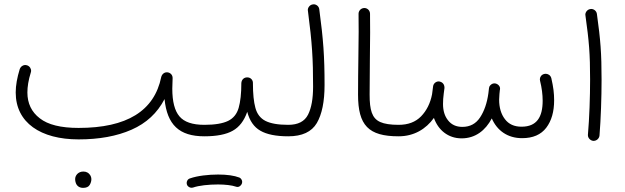

<svg xmlns="http://www.w3.org/2000/svg" viewBox="-20 -639 2953 907"><path d="M54.2 -202.1C54.2 -59.1 172.4 19.5 351.1 19.5C448.2 19.5 531.7 4.4 601.6 -26.4C671.4 -57.1 723.1 -105 757.3 -170.9C769.5 -49.8 826.2 4.9 945.3 4.9H945.8C960.9 4.9 972.7 -6.8 972.7 -22C972.7 -37.1 960.9 -49.3 945.8 -49.3H945.3C889.2 -49.3 850.1 -62.5 827.6 -89.4C805.2 -115.7 793.9 -159.2 793.9 -220.2C793.9 -234.9 794.4 -251 795.4 -268.6V-271C795.4 -284.2 785.6 -295.9 770.5 -297.4H767.6C755.9 -297.4 745.1 -288.6 741.7 -275.4C709 -114.7 579.1 -34.7 351.1 -34.7C267.6 -34.7 206.5 -49.8 168 -80.1C128.9 -109.9 109.4 -150.9 109.4 -202.1C109.4 -229 114.3 -260.7 125.5 -296.4C126.5 -299.3 127 -302.2 127 -305.2C127 -313 121.6 -326.2 107.4 -330.6C104.5 -331.5 101.6 -332 99.1 -332C90.8 -332 78.6 -326.7 73.2 -312.5C61 -272.9 54.2 -235.8 54.2 -202.1ZM335 207C335 213.4 335.9 219.2 337.9 224.6C341.8 236.8 352.5 248.5 372.6 248.5C387.7 248.5 398.4 243.7 403.8 234.4C409.2 225.1 411.6 216.3 411.6 208C411.6 200.7 409.7 194.3 405.8 188C398.4 176.8 387.7 171.4 373.5 171.4C349.6 171.4 335 189.5 335 207Z M918.5 -22C918.5 -6.8 930.7 4.9 945.8 4.9C1003.9 4.9 1048.8 -3.9 1079.6 -21.5C1110.4 -38.6 1133.3 -68.4 1147.9 -110.8C1159.2 -68.4 1179.7 -38.6 1210 -21.5C1240.2 -3.9 1284.2 4.9 1341.3 4.9H1341.8C1356.9 4.9 1368.7 -6.8 1368.7 -22C1368.7 -37.1 1356.9 -49.3 1341.8 -49.3H1341.3C1293.5 -49.3 1257.8 -55.7 1233.9 -67.9C1210 -80.1 1194.3 -100.6 1186.5 -129.4C1178.7 -157.7 1174.8 -196.3 1174.8 -245.1V-247.6C1174.8 -260.7 1164.6 -272.9 1149.4 -273.4H1147C1133.8 -273.4 1121.6 -264.2 1120.1 -247.1C1120.1 -197.3 1115.7 -158.2 1107.4 -129.4C1099.1 -100.6 1082.5 -80.1 1057.6 -67.9C1032.7 -55.7 995.1 -49.3 945.8 -49.3C930.7 -49.3 918.5 -37.1 918.5 -22ZM862.8 231.9C866.2 243.2 877 248 884.8 248C887.2 248 889.2 247.6 891.6 247.1C919.4 237.3 965.3 232.4 1010.3 232.4C1043 232.4 1076.2 236.3 1094.2 242.7C1096.7 243.7 1099.6 244.1 1102.1 244.1C1109.4 244.1 1115.2 240.2 1120.6 232.4C1123 228.5 1124 224.6 1124 220.7C1124 216.3 1123 206.1 1110.8 199.7C1086.4 190.4 1052.7 185.5 1010.3 185.5C963.9 185.5 912.6 191.4 877.9 203.6C865.7 207 861.8 218.3 861.8 225.6C861.8 227.5 862.3 229.5 862.8 231.9Z M1314.9 -22C1314.9 -6.8 1326.7 4.9 1341.8 4.9C1407.2 4.9 1452.1 -16.1 1476.6 -57.6C1501 -99.1 1513.2 -159.2 1513.2 -237.3C1513.2 -375 1507.3 -452.6 1488.3 -594.7C1486.8 -609.9 1473.6 -618.7 1461.9 -618.7C1460.4 -618.7 1459.5 -618.7 1458 -618.2C1443.8 -616.7 1434.1 -603.5 1434.1 -591.8C1434.1 -590.3 1434.1 -589.4 1434.6 -587.9C1454.6 -435.1 1459 -361.3 1459 -230C1459 -172.9 1451.2 -128.9 1435.1 -97.2C1418.9 -65.4 1388.2 -49.3 1341.8 -49.3C1326.7 -49.3 1314.9 -37.1 1314.9 -22Z M1671.4 -191.4C1671.4 -46.9 1720.7 4.9 1862.8 4.9H1863.3C1878.4 4.9 1890.1 -6.8 1890.1 -22C1890.1 -37.1 1878.4 -49.3 1863.3 -49.3H1862.8C1824.7 -49.3 1795.9 -53.7 1776.4 -62.5C1736.8 -80.1 1726.1 -119.6 1726.1 -191.9C1726.1 -312.5 1728.5 -415 1728.5 -484.9C1728.5 -514.6 1728.5 -544.9 1728 -574.7C1727.5 -589.8 1715.3 -601.1 1701.7 -601.1H1700.2C1685.1 -600.6 1673.8 -587.9 1673.8 -574.2V-572.8C1674.3 -544.9 1674.3 -517.1 1674.3 -489.3C1674.3 -415 1671.4 -310.1 1671.4 -191.4Z M1836.4 -22C1836.4 -6.8 1848.1 4.9 1863.3 4.9C1935.5 4.9 1992.2 -29.3 2029.8 -82C2049.8 -24.9 2096.7 14.6 2160.6 14.6C2225.6 14.6 2273.4 -22.9 2303.2 -79.6C2328.1 -22.5 2377.4 13.7 2446.3 13.7C2497.6 13.7 2535.6 -2.9 2560.5 -35.6C2585.4 -68.4 2597.7 -111.3 2597.7 -165.5C2597.7 -198.2 2594.2 -227.1 2584.5 -269.5C2580.6 -284.7 2567.4 -290.5 2557.6 -290.5C2555.2 -290.5 2553.2 -290 2550.8 -289.6C2536.6 -286.1 2530.3 -273.9 2530.3 -264.6C2530.3 -262.2 2530.8 -259.8 2531.2 -257.3C2539.6 -223.6 2543.5 -191.9 2543.5 -163.1C2543.5 -86.4 2516.1 -40.5 2443.8 -40.5C2409.2 -40.5 2383.3 -52.2 2365.2 -76.2C2347.2 -99.6 2337.9 -130.4 2337.9 -168.5C2337.9 -176.8 2338.4 -185.5 2339.4 -195.3C2340.3 -201.2 2340.8 -207 2341.3 -213.4L2341.8 -215.3C2342.3 -216.8 2342.3 -218.8 2342.3 -220.2C2342.3 -228.5 2338.4 -234.9 2331.1 -240.2C2327.1 -242.7 2322.8 -244.6 2318.4 -245.1H2315.4C2308.6 -245.1 2302.2 -242.2 2296.9 -236.8L2295.9 -235.8C2292.5 -232.4 2290.5 -228 2290 -222.7C2288.6 -213.9 2287.6 -205.6 2287.1 -198.2C2280.8 -152.3 2267.6 -114.3 2248 -84.5C2228.5 -54.7 2200.7 -39.6 2164.1 -39.6C2135.3 -39.6 2112.8 -49.8 2096.7 -70.3C2080.6 -90.3 2072.8 -116.2 2072.8 -147.5C2072.8 -162.6 2073.7 -179.2 2076.2 -196.8C2077.6 -204.1 2078.6 -211.9 2079.1 -219.2L2079.6 -222.7V-226.1C2079.6 -230.5 2078.6 -234.4 2077.1 -237.8L2076.7 -238.8C2076.7 -239.3 2076.7 -239.3 2076.2 -239.7C2072.8 -246.1 2067.9 -250 2061.5 -252.4H2060.5C2060.5 -252.9 2060.5 -252.9 2060.1 -252.9L2056.2 -253.9C2054.7 -254.4 2053.7 -254.4 2052.2 -254.4C2041 -254.4 2027.8 -246.1 2025.9 -231C2023.4 -215.3 2022 -202.6 2021 -193.4C2012.7 -150.9 1995.1 -116.2 1969.2 -89.4C1942.9 -62.5 1907.7 -49.3 1863.3 -49.3C1848.1 -49.3 1836.4 -37.1 1836.4 -22Z M2745.6 -565.9C2762.7 -443.4 2767.6 -385.7 2767.6 -263.7C2767.6 -182.1 2764.2 -81.5 2757.3 -2.4V0C2757.3 12.2 2768.1 24.9 2782.2 26.4H2784.7C2797.9 26.4 2810.5 15.6 2812 1.5C2818.4 -77.6 2821.8 -179.2 2821.8 -261.7C2821.8 -387.7 2816.9 -450.2 2799.8 -572.8C2797.9 -587.9 2784.7 -596.7 2772.9 -596.7C2771.5 -596.7 2770.5 -596.7 2769 -596.2C2754.9 -594.7 2745.1 -581.5 2745.1 -569.8C2745.1 -568.4 2745.1 -567.4 2745.6 -565.9Z"/></svg>

Font: Mikhak Light
Style: Regular
Weight: 300
Designer: Amin Abedi
Version: Version 3.2